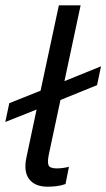

<svg xmlns="http://www.w3.org/2000/svg" viewBox="-65 -694 401 724"><path d="M114 10Q67 10 45 -18.5Q23 -47 35 -102L73 -281L-45 -234L-30 -305L88 -352L157 -674H239L178 -388L316 -444L301 -373L163 -317L119 -111Q113 -81 118.5 -70Q124 -59 149 -59Q171 -59 195 -65L182 0Q165 6 148 8Q131 10 114 10Z"/></svg>

Font: Kanit Light
Style: Italic
Weight: 300
Italic angle: -12°
Designer: Katatrad Team
Foundry: CadsonDemak
Version: Version 2.000; ttfautohint (v1.8.3)